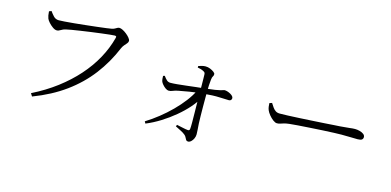

<svg xmlns="http://www.w3.org/2000/svg" viewBox="-68 -1077 3086 1514"><g transform="rotate(15 1475.0 -320.0)"><path d="M277.4 -617.3Q291.7 -617.3 324.5 -619.6Q357.3 -621.9 401.3 -626.1Q445.3 -630.3 492.2 -635.5Q539 -640.7 582 -645.5Q625 -650.2 656.5 -654.6Q688 -659 699.7 -661.2Q712.8 -664.1 722.2 -669.3Q731.6 -674.6 739.6 -679Q747.7 -683.4 755.8 -683.4Q767.3 -683.4 783.6 -675.2Q800 -667 816.3 -653.8Q832.5 -640.7 843.6 -626.9Q854.7 -613.2 854.7 -603Q854.7 -592.4 846 -582.2Q837.2 -571.9 826.7 -560Q816.3 -548.1 808.8 -531.3Q756.7 -406.5 677.6 -303Q598.5 -199.4 487.9 -118.9Q377.4 -38.4 229.5 17.9L214.8 -5.6Q322.7 -59.4 410.4 -125.8Q498 -192.2 565.4 -268Q632.7 -343.8 678.4 -426.9Q724 -509.9 747.1 -597.6Q750.5 -609.5 746.5 -612.4Q742.6 -615.3 734.6 -615.3Q724.1 -615.3 695.8 -612.2Q667.5 -609.1 628.8 -604.3Q590.1 -599.5 547.7 -593.7Q505.3 -587.8 465.6 -581.9Q425.8 -576 395.1 -570.7Q364.4 -565.4 350.4 -562Q329.6 -557.7 313.3 -547Q296.9 -536.3 281.9 -536.3Q267 -536.3 248.6 -549.3Q230.2 -562.3 215.1 -579.2Q200.1 -596.2 195.1 -608.7Q190.9 -619.8 188.5 -632.5Q186.1 -645.1 184.8 -665.7L203.9 -673.1Q216.2 -655 233.6 -636.2Q251 -617.3 277.4 -617.3Z M1392 -62.2Q1416.1 -57.6 1441.3 -51.8Q1466.5 -46.1 1483.5 -44.5Q1498.2 -42.9 1500.2 -57.4Q1502 -72 1502 -109.1Q1502 -146.2 1501.1 -193.4Q1500.2 -240.6 1499.7 -287.4Q1499.2 -334.3 1499.2 -369.7Q1499.2 -388.5 1499.1 -412.9Q1499 -437.2 1498.5 -461.1Q1498 -485.1 1497.7 -500.9Q1497.5 -512.3 1493.5 -517.3Q1489.4 -522.2 1479.8 -526.8Q1469.4 -532.3 1457.8 -535.6Q1446.2 -539 1432.8 -541L1433.4 -553.6Q1444.3 -556.8 1459.4 -561.4Q1474.6 -565.9 1490.9 -565.9Q1510.2 -565.9 1528.8 -558.3Q1547.4 -550.6 1559.7 -541.1Q1571.9 -531.7 1571.9 -523.8Q1571.9 -510.8 1566.3 -504.3Q1560.7 -497.8 1558.2 -476Q1555.6 -456 1554.3 -429.4Q1553 -402.8 1552.8 -381.7Q1552.6 -359.8 1552.6 -325.2Q1552.6 -290.5 1552.7 -251.5Q1552.8 -212.5 1553.5 -177Q1554.2 -141.4 1555.2 -117Q1557 -86.4 1558.7 -67.2Q1560.4 -47.9 1560.4 -29.9Q1560.4 -12.4 1552.9 4.3Q1545.5 20.9 1533.6 31.8Q1521.7 42.6 1509 42.6Q1497.9 42.6 1492.5 34.9Q1487 27.2 1482.5 16.8Q1477.9 6.4 1469 -1.5Q1453 -15.1 1430.2 -26.3Q1407.3 -37.5 1386 -48.8ZM1185.6 -406.7 1198.7 -410.7Q1212.8 -390.6 1225.3 -379.7Q1237.9 -368.8 1255 -368.8Q1276.3 -368.8 1309.9 -371.9Q1343.4 -375 1382.6 -379.7Q1421.8 -384.5 1459.9 -388.8Q1498.1 -393.1 1528.7 -396.1Q1580.7 -401.7 1610.2 -406.4Q1639.7 -411.1 1653.9 -415Q1668 -418.9 1673.6 -421.2Q1679.2 -423.6 1683.2 -423.6Q1694.8 -423.6 1707.6 -419.5Q1720.4 -415.5 1732.2 -408.9Q1744 -402.3 1751.3 -394.3Q1758.5 -386.4 1758.5 -377.7Q1758.5 -368.4 1752.6 -362.1Q1746.8 -355.7 1736.5 -355.7Q1709.3 -355.7 1659.3 -358.3Q1609.4 -361 1525.3 -353.2Q1470.6 -348.4 1419.3 -340.2Q1368 -331.9 1331.6 -324.5Q1306.4 -319.7 1290.3 -312.5Q1274.3 -305.2 1257.7 -305.2Q1246.3 -305.2 1231.9 -315.2Q1217.5 -325.2 1206.1 -338.8Q1194.6 -352.5 1191.2 -361.8Q1188 -370.8 1186.8 -383.2Q1185.6 -395.6 1185.6 -406.7ZM1148.2 -7.2 1139.1 -23.3Q1191.2 -55.4 1242.1 -95.9Q1293.1 -136.3 1338.2 -181.5Q1383.4 -226.7 1418.8 -273.2Q1454.3 -319.7 1475.3 -363.9L1527.6 -366.2L1526 -321.4Q1503.5 -278.8 1464 -233.8Q1424.5 -188.7 1373.3 -146.1Q1322.2 -103.4 1264.4 -67.3Q1206.6 -31.2 1148.2 -7.2Z M2071.2 -423.1Q2081.9 -406.1 2092.4 -391.1Q2102.8 -376.1 2116.6 -366.9Q2130.3 -357.7 2150.6 -357.7Q2173.3 -357.7 2214.2 -359.2Q2255.1 -360.7 2305.8 -363.5Q2356.6 -366.3 2409.4 -369.3Q2462.2 -372.3 2509.7 -375.3Q2557.3 -378.3 2591 -380.8Q2624.6 -383.3 2636.1 -383.5Q2686.1 -386.9 2712 -390.4Q2737.8 -394 2756.6 -394Q2776 -394 2795.5 -388.7Q2814.9 -383.4 2827.5 -373.7Q2840.2 -363.9 2840.2 -349.8Q2840.2 -336.4 2830.9 -328.8Q2821.7 -321.1 2796.2 -321.1Q2769.9 -321.1 2740.6 -322.2Q2711.2 -323.3 2665.3 -323.3Q2646.6 -323.3 2605.6 -321.8Q2564.5 -320.3 2512.4 -317.4Q2460.2 -314.5 2407.9 -311.1Q2355.5 -307.7 2312.1 -304.7Q2268.7 -301.7 2246.5 -298.9Q2218.3 -295.7 2202.2 -290.8Q2186 -285.8 2174.6 -281.9Q2163.3 -278 2148.6 -278Q2135.1 -278 2116.6 -291.7Q2098.2 -305.5 2082.6 -324.9Q2067 -344.2 2060 -361.1Q2054.5 -375.4 2053 -388.7Q2051.4 -402.1 2050.7 -416.5Z"/></g></svg>

Font: Noto Serif HK
Style: Regular
Weight: 200
Designer: Ryoko NISHIZUKA 西塚涼子 (kana & ideographs); Frank Grießhammer (Latin, Greek & Cyrillic); Wenlong ZHANG 张文龙 (bopomofo); San
Foundry: Adobe
Version: Version 2.001;hotconv 1.1.0;makeotfexe 2.6.0